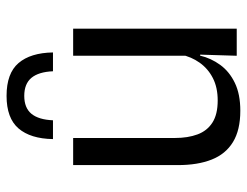

<svg xmlns="http://www.w3.org/2000/svg" viewBox="-102 -624 738 573"><g transform="rotate(-90 266.5 -338.0)"><path d="M140.7 -488.2V-184.5Q140.7 -145.8 151.4 -117Q162.1 -88.3 186.6 -72.6Q211.2 -56.8 252.5 -56.8Q291.5 -56.8 319.6 -71.3Q347.7 -85.7 365.4 -110.7Q383.1 -135.6 389.6 -166.8L404.1 -109.3H386.5Q378.8 -76.7 358.8 -49.2Q338.8 -21.8 305.1 -5.6Q271.4 10.7 222.1 10.7Q164.4 10.7 128.6 -11.2Q92.8 -33 76.3 -74.7Q59.8 -116.3 59.8 -175.7V-488.2ZM467 -488.2V0H386.1L389.7 -117.2L386.1 -121.9V-488.2ZM266.4 -686.9Q333.8 -686.9 364.3 -651.2Q394.9 -615.4 396 -548.4H339.8Q338 -591.2 320.2 -612.7Q302.3 -634.1 266.4 -634.1Q230.6 -634.1 212.9 -612.7Q195.3 -591.2 193.5 -548.4H137.4Q138.5 -615.4 169.2 -651.2Q199.9 -686.9 266.4 -686.9Z"/></g></svg>

Font: Anek Latin Medium
Style: Regular
Weight: 500
Designer: Yesha Goshar
Foundry: Ek Type
Version: Version 1.003